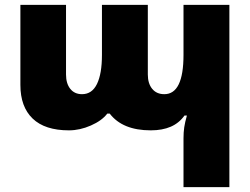

<svg xmlns="http://www.w3.org/2000/svg" viewBox="-20 -528 1031 791"><path d="M736 42Q736 17 739 -3.5Q742 -24 750 -52H740Q718 -21 683.5 -6Q649 9 601 9Q485 9 432 -60H422Q400 -31 354.5 -11Q309 9 264 9Q165 9 114.5 -39.5Q64 -88 64 -178V-508H252V-221Q252 -184 269.5 -162Q287 -140 318 -140Q359 -140 379.5 -182Q400 -224 400 -302V-508H589V-221Q589 -184 607 -162Q625 -140 657 -140Q736 -140 736 -302V-508H925V243H736Z"/></svg>

Font: Noto Sans Armenian Black
Style: Regular
Weight: 900
Designer: Monotype Design team
Foundry: Monotype Imaging Inc.
Version: Version 1.000